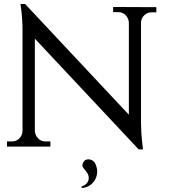

<svg xmlns="http://www.w3.org/2000/svg" viewBox="-20 -735 881 964"><path d="M388 202Q406 196 414.5 186.5Q423 177 425 166Q427 155 423.5 145Q420 135 415 129Q407 119 398.5 108Q390 97 397 82Q401 73 409 68.5Q417 64 427 65Q437 66 446 72Q455 78 460 90Q470 113 467.5 134.5Q465 156 454.5 172Q444 188 427 198Q410 208 391 209ZM765 -699V-673H739Q719 -673 704 -658Q689 -643 688 -623V-117Q688 -94 689.5 -70.5Q691 -47 693 -28Q695 -6 698 15H676L155 -541V-76Q157 -55 171.5 -40Q186 -25 207 -25H233V1H15V-25H41Q62 -25 77 -40Q92 -55 93 -77V-585Q93 -610 91.5 -633.5Q90 -657 88 -675L83 -715H106L627 -159V-623Q625 -644 610.5 -659Q596 -674 574 -674H548V-700Z"/></svg>

Font: Constantine
Style: Regular
Weight: 400
Designer: Dukom Design
Version: Version 1.001;PS 001.001;hotconv 1.0.56;makeotf.lib2.0.21325